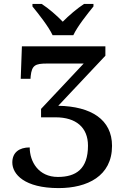

<svg xmlns="http://www.w3.org/2000/svg" viewBox="-20 -951 647 982"><path d="M249 -771H355C376 -816 427 -880 458 -918V-931H410C375 -908 331 -871 301 -840C271 -871 229 -908 193 -931H146V-918C177 -880 228 -816 249 -771ZM280 11C426 11 553 -50 553 -205C553 -339 447 -407 278 -410L519 -666V-714H92L86 -548H136L137 -562C143 -617 160 -626 220 -626H408L190 -394V-351H264C369 -351 430 -299 430 -206C430 -87 369 -46 276 -46C177 -46 132 -124 132 -197C78 -197 43 -171 43 -120C43 -60 105 11 280 11Z"/></svg>

Font: Noto Serif Thai Medium
Style: Regular
Weight: 500
Designer: Monotype Design Team
Foundry: Monotype Imaging Inc.
Version: Version 1.901;PS 001.901;hotconv 1.0.88;makeotf.lib2.5.64775